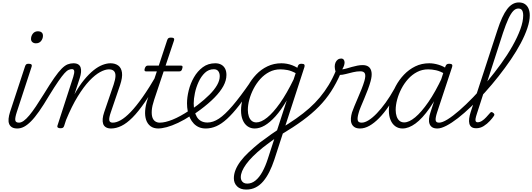

<svg xmlns="http://www.w3.org/2000/svg" viewBox="-20 -1039 4374 1578"><path d="M123 17Q95 17 78.5 7Q62 -3 55 -21Q48 -39 50.5 -63.5Q53 -88 62 -117L186 -494Q190 -506 196 -510.5Q202 -515 215 -515Q232 -515 238 -509Q244 -503 240 -491L118 -118Q103 -72 105.5 -51.5Q108 -31 136 -31Q147 -31 151.5 -23.5Q156 -16 154 -7Q152 2 144.5 9.5Q137 17 123 17ZM275 -683Q258 -683 246.5 -692.5Q235 -702 235 -719Q235 -743 250 -762.5Q265 -782 293 -782Q310 -782 321.5 -773Q333 -764 333 -745Q333 -722 318 -702.5Q303 -683 275 -683Z M122 17Q111 17 107 9.5Q103 2 105.5 -7Q108 -16 116 -23.5Q124 -31 136 -31Q154 -31 175 -46Q196 -61 221 -91Q246 -121 275.5 -165Q305 -209 341 -267Q391 -349 426 -399Q461 -449 487 -475Q513 -501 536 -510Q559 -519 584 -519Q594 -519 596 -511.5Q598 -504 594.5 -495Q591 -486 585 -478.5Q579 -471 573 -471Q558 -471 543.5 -464.5Q529 -458 509.5 -436.5Q490 -415 459.5 -371Q429 -327 383 -252Q338 -176 301.5 -124Q265 -72 234.5 -41.5Q204 -11 177 3Q150 17 122 17Z M893 17Q867 17 850.5 7Q834 -3 828 -20.5Q822 -38 824 -62.5Q826 -87 836 -116L914 -344Q928 -386 929 -413.5Q930 -441 916.5 -455Q903 -469 875 -469Q844 -469 802.5 -446.5Q761 -424 714.5 -375Q668 -326 619 -246.5Q570 -167 523 -53L507 -4Q504 6 497.5 10.5Q491 15 476 15Q464 15 456.5 10Q449 5 452 -6L582 -407Q592 -439 590 -455Q588 -471 570 -471Q560 -471 556 -478.5Q552 -486 554 -495Q556 -504 563.5 -511.5Q571 -519 583 -519Q608 -519 622.5 -510Q637 -501 642.5 -484.5Q648 -468 646 -445.5Q644 -423 635 -396L592 -264Q631 -334 671 -382.5Q711 -431 749 -461.5Q787 -492 822.5 -505.5Q858 -519 888 -519Q926 -519 951.5 -500.5Q977 -482 982.5 -442.5Q988 -403 967 -340L891 -117Q875 -71 878 -51Q881 -31 907 -31Q917 -31 921 -23.5Q925 -16 923.5 -7Q922 2 914.5 9.5Q907 17 893 17Z M893 17Q882 17 877 9.5Q872 2 873.5 -7Q875 -16 883.5 -23.5Q892 -31 907 -31Q936 -31 972.5 -51.5Q1009 -72 1053.5 -118Q1098 -164 1152 -240.5Q1206 -317 1271 -429Q1278 -439 1287 -438Q1296 -437 1301 -429Q1306 -421 1300 -410Q1230 -286 1173.5 -203.5Q1117 -121 1069 -73Q1021 -25 977.5 -4Q934 17 893 17Z M1282 17Q1242 17 1217 -2Q1192 -21 1181 -53.5Q1170 -86 1173 -129Q1176 -172 1192 -221L1269 -452H1182Q1171 -452 1168.5 -458.5Q1166 -465 1170 -477Q1174 -489 1180 -494.5Q1186 -500 1196 -500H1285L1354 -709Q1358 -721 1364.5 -725.5Q1371 -730 1385 -730Q1403 -730 1408.5 -724Q1414 -718 1410 -706L1341 -500H1466Q1477 -500 1479.5 -494Q1482 -488 1478 -476Q1475 -463 1469 -457.5Q1463 -452 1452 -452H1325L1247 -219Q1230 -168 1227.5 -132Q1225 -96 1232.5 -74Q1240 -52 1256 -41.5Q1272 -31 1292 -31Q1302 -31 1307 -23.5Q1312 -16 1311.5 -7Q1311 2 1304 9.5Q1297 17 1282 17Z M1278 17Q1266 17 1262 9.5Q1258 2 1261 -7Q1264 -16 1272.5 -23.5Q1281 -31 1294 -31Q1337 -31 1399 -56Q1461 -81 1539 -133Q1546 -137 1552 -134Q1558 -131 1561.5 -123Q1565 -115 1564 -107Q1563 -99 1555 -93Q1496 -54 1444 -29.5Q1392 -5 1350.5 6Q1309 17 1278 17Z M1538 -130Q1555 -140 1571 -152Q1587 -164 1604 -176Q1661 -220 1701.5 -260.5Q1742 -301 1764 -339.5Q1786 -378 1786 -413Q1786 -438 1774 -454Q1762 -470 1737 -470Q1726 -470 1721.5 -477Q1717 -484 1719 -494Q1721 -504 1728.5 -511.5Q1736 -519 1749 -519Q1778 -519 1798.5 -507.5Q1819 -496 1830 -475Q1841 -454 1841 -423Q1841 -378 1816 -332Q1791 -286 1743 -237Q1695 -188 1625 -136Q1608 -124 1591.5 -112Q1575 -100 1558 -89Z M1671 17Q1640 17 1615.5 6.5Q1591 -4 1572.5 -23.5Q1554 -43 1541.5 -69Q1529 -95 1523 -125.5Q1517 -156 1517 -190Q1517 -239 1531 -296Q1545 -353 1574 -403.5Q1603 -454 1646.5 -486.5Q1690 -519 1749 -519Q1760 -519 1763.5 -511.5Q1767 -504 1765 -494Q1763 -484 1755.5 -477Q1748 -470 1737 -470Q1695 -470 1664 -440.5Q1633 -411 1612.5 -366.5Q1592 -322 1582 -274.5Q1572 -227 1572 -189Q1572 -157 1578.5 -128.5Q1585 -100 1598 -78Q1611 -56 1633 -44Q1655 -32 1685 -32Q1731 -32 1779.5 -64Q1828 -96 1891 -169.5Q1954 -243 2039 -366Q2044 -373 2052.5 -370Q2061 -367 2066.5 -359.5Q2072 -352 2068 -346Q2001 -244 1946.5 -174Q1892 -104 1846 -62Q1800 -20 1757.5 -1.5Q1715 17 1671 17Z M2004 519Q1955 519 1928.5 492.5Q1902 466 1902 426Q1902 392 1916 357Q1930 322 1957 286Q1984 250 2024 212.5Q2064 175 2114 134Q2139 116 2163 98.5Q2187 81 2210 64Q2233 47 2257 32L2337 -214Q2290 -134 2244 -83Q2198 -32 2155.5 -7.5Q2113 17 2073 17Q2040 17 2014.5 -1Q1989 -19 1975 -52.5Q1961 -86 1961 -131Q1961 -177 1975.5 -229.5Q1990 -282 2018 -333.5Q2046 -385 2086 -427Q2126 -469 2178.5 -494Q2231 -519 2293 -519Q2314 -519 2337 -515Q2360 -511 2382 -502.5Q2404 -494 2424 -482L2429 -498Q2433 -507 2439.5 -511Q2446 -515 2458 -515Q2477 -515 2481.5 -507.5Q2486 -500 2482 -488L2234 275Q2216 329 2194 373Q2172 417 2144.5 450Q2117 483 2082 501Q2047 519 2004 519ZM2012 470Q2049 470 2080.5 444Q2112 418 2137 372Q2162 326 2181 267L2234 104Q2218 115 2203 126.5Q2188 138 2172 149.5Q2156 161 2140 174Q2093 212 2059 246Q2025 280 2003 310.5Q1981 341 1970 367.5Q1959 394 1959 418Q1959 433 1965 444.5Q1971 456 1982.5 463Q1994 470 2012 470ZM2087 -33Q2126 -33 2175.5 -72.5Q2225 -112 2280.5 -190.5Q2336 -269 2393 -386L2410 -438Q2372 -458 2341.5 -463.5Q2311 -469 2284 -469Q2235 -469 2193.5 -447.5Q2152 -426 2119.5 -390Q2087 -354 2064 -309.5Q2041 -265 2029 -220Q2017 -175 2017 -136Q2017 -106 2025 -82.5Q2033 -59 2048.5 -46Q2064 -33 2087 -33Z M2294 65Q2283 72 2276 68Q2269 64 2267 55Q2265 46 2268 36Q2271 26 2280 21Q2353 -22 2413.5 -64.5Q2474 -107 2522 -149.5Q2570 -192 2609.5 -239.5Q2649 -287 2681.5 -340.5Q2714 -394 2741 -459Q2744 -468 2752.5 -470Q2761 -472 2769 -468Q2777 -464 2780.5 -455.5Q2784 -447 2779 -434Q2744 -354 2701 -287.5Q2658 -221 2601 -163Q2544 -105 2468.5 -49.5Q2393 6 2294 65Z M2939 17Q2910 17 2893 5.5Q2876 -6 2869 -25Q2862 -44 2864 -67.5Q2866 -91 2873 -115Q2880 -135 2892.5 -166Q2905 -197 2921 -233.5Q2937 -270 2951.5 -306.5Q2966 -343 2975 -374Q2987 -416 2979 -434.5Q2971 -453 2942 -453Q2913 -453 2881.5 -445.5Q2850 -438 2821.5 -430.5Q2793 -423 2771 -423Q2760 -423 2751 -431Q2742 -439 2737 -454Q2732 -469 2731 -491Q2731 -510 2737.5 -525Q2744 -540 2756 -549Q2768 -558 2785 -558Q2797 -558 2804.5 -549Q2812 -540 2812 -526Q2812 -517 2808.5 -503.5Q2805 -490 2793 -469Q2811 -471 2831 -477Q2851 -483 2872.5 -489Q2894 -495 2916.5 -499.5Q2939 -504 2961 -504Q2992 -504 3010.5 -489.5Q3029 -475 3033.5 -445.5Q3038 -416 3026 -372Q3018 -342 3004 -304.5Q2990 -267 2974 -229.5Q2958 -192 2945 -160.5Q2932 -129 2927 -109Q2916 -71 2920 -51Q2924 -31 2952 -31Q2962 -31 2965.5 -23.5Q2969 -16 2967.5 -7Q2966 2 2959 9.5Q2952 17 2939 17Z M2939 17Q2928 17 2923 9.5Q2918 2 2919.5 -7Q2921 -16 2929.5 -23.5Q2938 -31 2953 -31Q2978 -31 3010 -51Q3042 -71 3077.5 -108Q3113 -145 3149.5 -195.5Q3186 -246 3220 -307Q3225 -316 3234 -315Q3243 -314 3249 -307.5Q3255 -301 3250 -292Q3213 -222 3174 -165Q3135 -108 3095 -67.5Q3055 -27 3016 -5Q2977 17 2939 17Z M3288 17Q3255 17 3229.5 -1Q3204 -19 3190 -52.5Q3176 -86 3176 -131Q3176 -175 3190.5 -227.5Q3205 -280 3232.5 -331.5Q3260 -383 3300.5 -425.5Q3341 -468 3393 -493.5Q3445 -519 3508 -519Q3544 -519 3584 -507Q3624 -495 3656 -472L3642 -428Q3599 -454 3564 -461.5Q3529 -469 3499 -469Q3450 -469 3408.5 -447.5Q3367 -426 3334.5 -390Q3302 -354 3279 -309.5Q3256 -265 3244 -220Q3232 -175 3232 -136Q3232 -106 3240 -82.5Q3248 -59 3263.5 -46Q3279 -33 3302 -33Q3342 -33 3392.5 -75Q3443 -117 3500.5 -200Q3558 -283 3616 -407L3634 -369Q3571 -236 3511 -150.5Q3451 -65 3395 -24Q3339 17 3288 17ZM3575 17Q3548 17 3532.5 7Q3517 -3 3510.5 -20.5Q3504 -38 3506 -62.5Q3508 -87 3518 -116L3641 -494Q3646 -506 3652.5 -510.5Q3659 -515 3672 -515Q3690 -515 3695 -508Q3700 -501 3696 -489L3573 -117Q3558 -71 3560.5 -51Q3563 -31 3588 -31Q3598 -31 3602.5 -23.5Q3607 -16 3605.5 -7Q3604 2 3596.5 9.5Q3589 17 3575 17Z M3575 17Q3562 17 3558 9.5Q3554 2 3557 -7Q3560 -16 3568.5 -23.5Q3577 -31 3589 -31Q3615 -31 3658 -57.5Q3701 -84 3755 -131Q3809 -178 3868.5 -239.5Q3928 -301 3986.5 -371.5Q4045 -442 4098.5 -516Q4152 -590 4192.5 -662Q4233 -734 4256.5 -798Q4280 -862 4280 -913Q4280 -925 4288.5 -931.5Q4297 -938 4307.5 -938Q4318 -938 4326 -931.5Q4334 -925 4334 -913Q4334 -867 4314.5 -808.5Q4295 -750 4260 -684Q4225 -618 4178 -549Q4131 -480 4077 -411.5Q4023 -343 3966 -280Q3909 -217 3852 -162.5Q3795 -108 3743.5 -68Q3692 -28 3648.5 -5.5Q3605 17 3575 17Z M3894 15Q3869 15 3855.5 5Q3842 -5 3837.5 -23Q3833 -41 3836 -65Q3839 -89 3848 -117L4068 -791Q4106 -909 4148 -964Q4190 -1019 4244 -1019Q4274 -1019 4294 -1005.5Q4314 -992 4324 -968Q4334 -944 4334 -913Q4334 -900 4326 -894Q4318 -888 4307.5 -888Q4297 -888 4288.5 -894Q4280 -900 4280 -913Q4280 -930 4276 -943Q4272 -956 4263.5 -962.5Q4255 -969 4240 -969Q4218 -969 4198.5 -949Q4179 -929 4158.5 -885Q4138 -841 4114 -769L3899 -103Q3891 -79 3888.5 -63.5Q3886 -48 3890.5 -41Q3895 -34 3905 -34Q3923 -34 3941 -45.5Q3959 -57 3975.5 -75Q3992 -93 4006 -109Q4012 -117 4018 -118Q4024 -119 4031 -113Q4042 -106 4043 -99.5Q4044 -93 4039 -86Q4028 -69 4006 -45Q3984 -21 3955.5 -3Q3927 15 3894 15Z"/></svg>

Font: Playwrite US Trad ExtraLight
Style: Regular
Weight: 250
Designer: Veronika Burian, José Scaglione
Foundry: TypeTogether
Version: Version 1.003